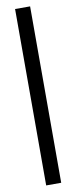

<svg xmlns="http://www.w3.org/2000/svg" viewBox="-100 -775 386 969"><g transform="rotate(-10 92.5 -291.0)"><path d="M54 161V-743H131V161Z"/></g></svg>

Font: Saira UltraCondensed SemiBold
Style: Regular
Weight: 600
Width: 1
Designer: Hector Gatti with collaboration of the Omnibus-Type team
Foundry: Omnibus-Type
Version: Version 1.101